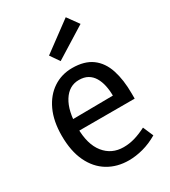

<svg xmlns="http://www.w3.org/2000/svg" viewBox="-205 -939 928 1050"><g transform="rotate(-30 258.5 -413.5)"><path d="M293 12Q219 12 162 -22.5Q105 -57 73 -124Q41 -191 41 -288Q41 -380 71.5 -445.5Q102 -511 155 -546Q208 -581 275 -581Q352 -581 399 -546.5Q446 -512 467 -448Q488 -384 488 -297V-265H94L95 -336L393 -339Q393 -372 386.5 -402.5Q380 -433 366 -456.5Q352 -480 329.5 -493Q307 -506 274 -506Q212 -506 175 -447.5Q138 -389 138 -284Q138 -178 183.5 -121.5Q229 -65 304 -65Q340 -65 374.5 -75Q409 -85 448 -105L476 -40Q430 -13 383.5 -0.5Q337 12 293 12ZM240 -645 200 -703 384 -839 436 -767Z"/></g></svg>

Font: Yaldevi Medium
Style: Regular
Weight: 500
Designer: Sol Matas, Rajitha Manaperi, Kosala Senevirathne
Foundry: Mooniak
Version: Version 1.100